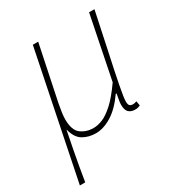

<svg xmlns="http://www.w3.org/2000/svg" viewBox="-159 -584 808 869"><g transform="rotate(-30 245.0 -149.0)"><path d="M6 180 140 -478H168L108 -190Q104 -169 101 -148Q98 -127 98 -112Q98 -55 125.5 -34.5Q153 -14 190 -14Q213 -14 238.5 -24.5Q264 -35 296 -64Q328 -93 368 -150L434 -478H462Q440 -371 420 -279.5Q400 -188 388 -126Q376 -64 376 -46Q376 -28 382 -23Q388 -18 398 -18Q404 -18 409 -19.5Q414 -21 418 -22L422 2Q415 5 409.5 6.5Q404 8 396 8Q374 8 362 -3.5Q350 -15 350 -42Q350 -53 352 -63.5Q354 -74 358 -98H354Q314 -41 271 -14.5Q228 12 188 12Q151 12 121.5 -5Q92 -22 80 -70Q68 -10 60.5 29.5Q53 69 47 103Q41 137 34 180Z"/></g></svg>

Font: Source Sans 3
Style: Italic
Weight: 200
Italic angle: -11°
Designer: Paul D. Hunt
Foundry: Adobe
Version: Version 3.046;hotconv 1.0.118;makeotfexe 2.5.65603